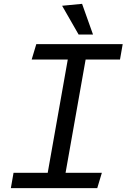

<svg xmlns="http://www.w3.org/2000/svg" viewBox="-20 -980 690 1000"><path d="M169 -750H619L605 -670H426L321.5 -80H510.5L486.5 0H36.5L50.5 -80H228.5L333 -670H145ZM464.5 -800H389.5L303.5 -950L407.5 -960Z"/></svg>

Font: B612 Mono
Style: Italic
Weight: 400
Italic angle: -10°
Version: Version 1.005